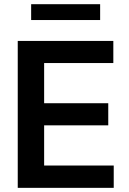

<svg xmlns="http://www.w3.org/2000/svg" viewBox="-20 -904 622 924"><path d="M65.4 -707H525.4V-600.6H192.4V-407.2H501V-300.8H192.4V-107.4H527.3V0H65.4ZM461.9 -807.6H129.9V-883.8H461.9Z"/></svg>

Font: Pretendard Std SemiBold
Style: Regular
Weight: 600
Designer: Base glyphs from Inter by Rasmus Andersson; Hangeul glyphs from Noto Sans CJK(Source Han Sans) by Jang Soo-young and Kan
Foundry: Kil Hyung-jin
Version: Version 1.309